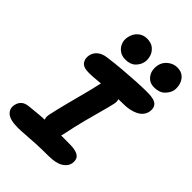

<svg xmlns="http://www.w3.org/2000/svg" viewBox="-284 -1060 1184 1184"><g transform="rotate(45 307.5 -468.5)"><path d="M177 -538Q127 -538 111 -561Q95 -584 101 -615Q107 -644 130 -662.5Q153 -681 189 -685Q247 -693 306.5 -698Q366 -703 420 -706Q474 -709 518 -709Q575 -709 595.5 -690Q616 -671 610 -635Q601 -593 560 -573Q519 -553 463 -553Q413 -553 375 -551.5Q337 -550 307.5 -547.5Q278 -545 255 -543Q232 -541 213 -539.5Q194 -538 177 -538ZM266 -104Q223 -104 200.5 -125Q178 -146 185 -181Q199 -245 215 -307Q231 -369 246 -425.5Q261 -482 271 -528Q278 -565 294 -583Q310 -601 344 -601Q382 -601 405.5 -576Q429 -551 421 -515Q414 -482 399.5 -430Q385 -378 367.5 -311Q350 -244 334 -165Q323 -104 266 -104ZM107 11Q37 11 10.5 -13Q-16 -37 -8 -74Q-3 -98 13.5 -113Q30 -128 61 -131Q107 -136 142.5 -139Q178 -142 208 -143Q238 -144 266.5 -144.5Q295 -145 327.5 -144.5Q360 -144 402 -144Q446 -144 468 -134Q490 -124 495.5 -107.5Q501 -91 498 -73Q492 -40 458.5 -20Q425 0 361 0Q303 0 253.5 2.5Q204 5 166 8Q128 11 107 11ZM523 -759Q482 -759 458.5 -791Q435 -823 444 -872Q451 -905 478.5 -926.5Q506 -948 539 -948Q572 -948 592.5 -930.5Q613 -913 620.5 -886.5Q628 -860 624 -835Q618 -807 593.5 -783Q569 -759 523 -759ZM276 -755Q247 -755 225.5 -770Q204 -785 194 -810Q184 -835 190 -862Q197 -898 221.5 -920Q246 -942 281 -942Q317 -942 339 -924Q361 -906 369 -880Q377 -854 372 -828Q366 -800 343 -777.5Q320 -755 276 -755Z"/></g></svg>

Font: Shantell Sans
Style: Bold Italic
Weight: 700
Italic angle: -11°
Designer: Stephen Nixon, Anya Danilova, Shantell Martin
Foundry: Arrow Type
Version: Version 1.011;[c5ecc13dd]